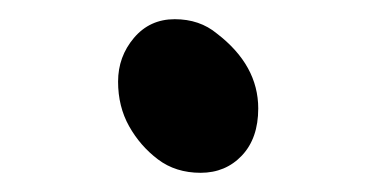

<svg xmlns="http://www.w3.org/2000/svg" viewBox="-20 -467 390 200"><path d="M206 -432Q249 -399 249 -354Q249 -323 232 -305Q215 -287 189 -287Q163 -287 144.5 -301Q126 -315 114.5 -335.5Q103 -356 103 -382Q103 -408 119.5 -427.5Q136 -447 162 -447Q188 -447 206 -432Z"/></svg>

Font: ToneOZ-Pinyin-WenKai-Light
Style: Light
Weight: 300
Designer: Fontworks Inc.
Foundry: ToneOZ
Version: Version 0.240331